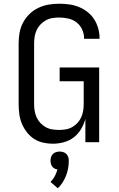

<svg xmlns="http://www.w3.org/2000/svg" viewBox="-20 -763 640 1030"><path d="M263 8Q237 8 210.5 2Q184 -4 162 -18.5Q140 -33 123.5 -54.5Q107 -76 97 -100.5Q87 -125 83.5 -151.5Q80 -178 80 -205V-530Q80 -559 85 -587.5Q90 -616 103.5 -641.5Q117 -667 138 -687.5Q159 -708 185 -720.5Q211 -733 239.5 -738Q268 -743 297 -743Q324 -743 350.5 -739.5Q377 -736 402 -726Q427 -716 448.5 -699.5Q470 -683 484.5 -660.5Q499 -638 506.5 -612Q514 -586 514 -559V-555H431V-558Q431 -582 420.5 -605Q410 -628 390.5 -643Q371 -658 346.5 -663.5Q322 -669 297 -669Q279 -669 260.5 -666Q242 -663 226 -654Q210 -645 197 -631.5Q184 -618 176.5 -601.5Q169 -585 166 -567Q163 -549 163 -530V-205Q163 -186 166 -168Q169 -150 176.5 -133.5Q184 -117 196.5 -103.5Q209 -90 225 -81Q241 -72 259.5 -69Q278 -66 296 -66Q314 -66 332.5 -69Q351 -72 367 -81Q383 -90 395.5 -103.5Q408 -117 415.5 -133.5Q423 -150 426 -168Q429 -186 429 -205V-327H300V-401H512V0H438V-125Q430 -96 414.5 -70Q399 -44 375.5 -26Q352 -8 322.5 0Q293 8 263 8ZM290 247 251 213Q265 199 274 182Q283 165 288 146Q280 145 272.5 141Q265 137 260 130Q255 123 253 115Q251 107 251 99Q251 89 254 79.5Q257 70 264 63Q271 56 280.5 53Q290 50 300 50Q310 50 319.5 53Q329 56 336 63Q343 70 346 79.5Q349 89 349 99Q349 119 345.5 139.5Q342 160 334.5 179Q327 198 316 215.5Q305 233 290 247Z"/></svg>

Font: Iosevka Extended
Style: Regular
Weight: 400
Width: 7
Monospace: yes
Designer: Belleve Invis
Foundry: Belleve Invis
Version: Version 32.5.0; ttfautohint (v1.8.4)